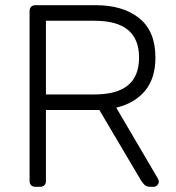

<svg xmlns="http://www.w3.org/2000/svg" viewBox="-20 -720 680 740"><path d="M116 0Q106 0 100 -6Q94 -12 94 -22V-677Q94 -688 100 -694Q106 -700 116 -700H349Q454 -700 516.5 -650Q579 -600 579 -498Q579 -418 539 -370Q499 -322 428 -305L589 -31Q592 -25 592 -20Q592 -12 586 -6Q580 0 572 0H560Q544 0 536 -8.5Q528 -17 522 -27L363 -296H157V-22Q157 -12 151 -6Q145 0 134 0ZM157 -356H344Q431 -356 473.5 -391.5Q516 -427 516 -498Q516 -569 473.5 -604.5Q431 -640 344 -640H157Z"/></svg>

Font: Rubik Light Light
Style: Regular
Weight: 300
Version: Version 2.101